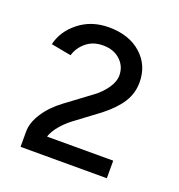

<svg xmlns="http://www.w3.org/2000/svg" viewBox="-88 -881 535 575"><g transform="rotate(20 179.5 -593.5)"><path d="M113 -545 191 -603Q213 -619 228 -640.5Q243 -662 243 -682Q243 -711 222 -730.5Q201 -750 167 -750Q135 -750 113.5 -732Q92 -714 85 -689L21 -701Q31 -745 70.5 -776Q110 -807 165 -807Q229 -807 268 -772.5Q307 -738 307 -683Q307 -648 288.5 -619Q270 -590 233 -561L158 -505Q134 -487 117.5 -465Q101 -443 100 -423L38 -429Q38 -457 58 -488Q78 -519 113 -545ZM38 -429 85 -436H313V-380H38Z"/></g></svg>

Font: Oak Sans Light
Style: Regular
Weight: 400
Designer: Erik Kennedy, Walven
Foundry: Erik Kennedy, Walven
Version: Version 1.100;Glyphs 3.1.2 (3151)